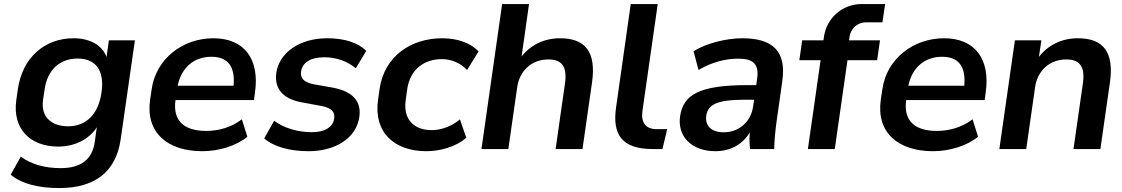

<svg xmlns="http://www.w3.org/2000/svg" viewBox="-20 -739 5563 952"><path d="M273.9 193.4C451.7 193.4 555.7 112.3 578.6 -49.8L648.9 -539.1H520L508.3 -456.5C486.3 -516.1 424.8 -549.3 344.7 -549.3C203.1 -549.3 90.8 -455.1 68.4 -295.9L61 -244.1C40 -97.2 132.8 -12.2 268.6 -12.2C349.6 -12.2 420.9 -47.4 460 -107.9L449.7 -34.7C437.5 51.8 380.9 94.7 281.2 94.7C205.1 94.7 135.3 76.7 83 37.6L33.2 127C87.4 173.3 172.9 193.4 273.9 193.4ZM317.4 -112.8C239.3 -112.8 180.7 -156.2 193.4 -244.1L201.2 -295.9C215.8 -397.5 280.8 -448.7 365.2 -448.7C452.6 -448.7 499.5 -392.1 483.4 -280.8C467.8 -169.9 404.8 -112.8 317.4 -112.8Z M982.9 10.7C1064 10.7 1150.9 -15.1 1206.5 -61L1179.2 -147.5C1127 -106.9 1062.5 -89.8 1002 -89.8C895 -89.8 835.4 -138.2 850.1 -242.7H1239.3L1244.1 -278.8C1268.6 -446.3 1190.9 -549.3 1038.1 -549.3C886.7 -549.3 753.4 -448.7 731.9 -295.9L724.1 -244.1C701.2 -81.5 810.5 10.7 982.9 10.7ZM1028.3 -457.5C1108.4 -457.5 1147 -411.1 1138.2 -314H860.8C880.9 -408.2 944.8 -457.5 1028.3 -457.5Z M1509.3 10.7C1644.5 10.7 1746.6 -54.7 1761.7 -159.2C1772.9 -238.3 1727.5 -284.7 1634.3 -303.7L1529.8 -322.3C1484.9 -332.5 1468.8 -353.5 1472.7 -383.8C1478.5 -426.8 1516.6 -455.1 1588.4 -455.1C1646.5 -455.1 1703.1 -435.1 1744.1 -400.4L1795.9 -486.3C1755.9 -527.8 1686.5 -549.3 1603 -549.3C1461.4 -549.3 1364.3 -475.1 1350.1 -378.4C1339.4 -300.8 1380.4 -250.5 1471.7 -232.4L1577.6 -212.9C1624 -202.6 1641.6 -184.1 1637.2 -151.9C1630.9 -108.9 1591.3 -83.5 1525.9 -83.5C1456.1 -83.5 1386.7 -104.5 1339.4 -140.1L1290 -52.7C1334.5 -13.2 1413.6 10.7 1509.3 10.7Z M2093.8 10.7C2165 10.7 2240.2 -11.7 2292 -55.7L2260.7 -147C2216.8 -110.8 2165.5 -93.8 2120.6 -93.8C2034.2 -93.8 1977.5 -145 1991.7 -243.7L1999 -296.4C2013.7 -396.5 2084 -445.8 2170.9 -445.8C2217.8 -445.8 2263.2 -426.8 2295.9 -392.1L2353 -483.9C2314.5 -525.4 2248.5 -549.3 2173.3 -549.3C2017.1 -549.3 1885.3 -460.4 1861.8 -296.4L1854.5 -243.7C1831.5 -82 1936 10.7 2093.8 10.7Z M2500.5 0 2544.4 -306.6C2556.2 -388.7 2616.7 -444.3 2698.7 -444.3C2764.2 -444.3 2793.9 -411.1 2781.2 -324.2L2734.9 0H2868.2L2915.5 -330.1C2937 -481.9 2882.3 -549.3 2756.3 -549.3C2679.2 -549.3 2611.3 -516.6 2566.4 -459L2603 -718.8H2469.7L2367.2 0Z M3216.3 0H3264.6L3288.1 -98.6H3236.3C3179.7 -98.6 3157.7 -132.8 3165.5 -189L3241.2 -718.8H3107.4L3034.7 -206.5C3015.6 -73.7 3061.5 0 3216.3 0Z M3527.8 10.7C3604 10.7 3664.6 -25.4 3697.8 -83C3695.3 -55.2 3695.8 -27.3 3699.2 0H3818.8C3819.8 -47.9 3824.7 -96.2 3831.5 -143.6L3858.9 -336.9C3880.4 -485.8 3810.5 -549.3 3660.6 -549.3C3580.1 -549.3 3480.5 -523.9 3418.9 -484.9L3443.4 -392.1C3507.8 -429.7 3575.7 -448.2 3640.1 -448.2C3714.4 -448.2 3744.1 -421.4 3734.4 -350.6L3729.5 -316.9H3685.1C3446.8 -316.9 3367.2 -269 3352.1 -162.1C3337.9 -64 3407.7 10.7 3527.8 10.7ZM3568.8 -83C3507.3 -83 3475.1 -115.2 3481.9 -165C3489.7 -219.7 3532.2 -244.6 3675.3 -244.6H3719.2L3713.9 -210C3702.6 -131.3 3640.1 -83 3568.8 -83Z M4119.1 0 4182.1 -440.4H4329.1L4343.3 -539.1H4189.9L4192.4 -557.1C4198.2 -597.7 4232.4 -628.4 4273.4 -628.4H4355.5L4368.7 -718.8H4251C4156.7 -718.8 4079.1 -649.9 4065.4 -557.1L4063 -539.1H3957.5L3943.4 -440.4H4048.8L3985.8 0Z M4606 10.7C4687 10.7 4773.9 -15.1 4829.6 -61L4802.2 -147.5C4750 -106.9 4685.5 -89.8 4625 -89.8C4518.1 -89.8 4458.5 -138.2 4473.1 -242.7H4862.3L4867.2 -278.8C4891.6 -446.3 4814 -549.3 4661.1 -549.3C4509.8 -549.3 4376.5 -448.7 4355 -295.9L4347.2 -244.1C4324.2 -81.5 4433.6 10.7 4606 10.7ZM4651.4 -457.5C4731.4 -457.5 4770 -411.1 4761.2 -314H4483.9C4503.9 -408.2 4567.9 -457.5 4651.4 -457.5Z M5068.4 0 5112.3 -306.6C5124 -388.7 5184.6 -444.3 5266.6 -444.3C5332 -444.3 5361.8 -411.1 5349.1 -324.2L5302.7 0H5436L5483.4 -330.1C5504.9 -481.9 5450.2 -549.3 5324.2 -549.3C5246.1 -549.3 5177.2 -516.6 5131.3 -457L5143.6 -539.1H5012.2L4935.1 0Z"/></svg>

Font: Winston SemiBold
Style: Italic
Weight: 600
Italic angle: -8.13011°
Designer: Vernon Adams, Kim Jin-seong, David Berlow, Cristiano Sobral
Foundry: The Winston Project Authors
Version: Version 3.004